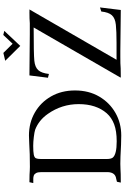

<svg xmlns="http://www.w3.org/2000/svg" viewBox="194 -978 787 1216"><g transform="rotate(-90 588.0 -370.5)"><path d="M337.4 3.4Q288.6 3.4 203.6 -1.5Q178.7 -2.4 157.7 -2.4L126 -1.5Q103 0.5 39.1 0.5L44.4 -23.9L64 -28.8Q103.5 -34.2 105.5 -82V-502Q105.5 -525.4 99.1 -536.4Q92.8 -547.4 83.3 -550.5Q73.7 -553.7 64 -553.7H36.1L41.5 -578.1Q72.8 -578.1 88.9 -577.4Q105 -576.7 115 -575.9Q125 -575.2 138.7 -575.2Q228.5 -575.2 282.7 -579.1Q316.4 -581.1 337.4 -581.1Q417.5 -581.1 482.2 -544.2Q546.9 -507.3 584.7 -441.4Q622.6 -375.5 622.6 -289.1Q622.6 -202.1 584 -136.2Q545.4 -70.3 480.7 -33.4Q416 3.4 337.4 3.4ZM300.3 -25.4Q365.7 -25.4 408.2 -41.5Q450.7 -57.6 478 -88.4Q536.1 -155.3 536.1 -266.1Q536.1 -373 474.6 -460.9Q434.1 -519 373.5 -542Q359.9 -546.4 328.1 -550.3Q296.4 -554.2 272 -554.2Q233.9 -554.2 215.8 -550.5Q197.8 -546.9 193.1 -536.9Q188.5 -526.9 188.5 -505.4V-87.9Q188.5 -62 197.3 -50.3Q217.8 -25.4 300.3 -25.4ZM1132.3 0.5Q1070.8 0.5 872.1 -2.4H836.4Q806.2 -2.4 794.9 -2Q772 0.5 708 0.5V-0.5L703.1 0.5L1021.5 -551.3Q852.1 -551.3 811 -547.1Q770 -543 751.2 -522.2Q732.4 -501.5 727.1 -454.6Q721.7 -456.1 716.1 -457.5Q710.4 -459 707.8 -459.7Q705.1 -460.4 703.1 -460.4L717.8 -578.1Q779.3 -578.1 978 -575.7H1048.3Q1072.8 -578.1 1122.6 -578.1V-577.6L1135.7 -578.1L816.9 -26.4H923.8Q997.6 -26.4 1038.8 -30.8Q1080.1 -35.2 1098.9 -55.9Q1117.7 -76.7 1122.6 -123Q1147 -131.3 1148.4 -131.3ZM904.8 -636.2 810.5 -731.4 860.4 -743.2 918.5 -684.6 974.1 -743.7 1000 -737.3Z"/></g></svg>

Font: Quaaykop
Style: Regular
Weight: 400
Designer: Tup Wanders
Foundry: Free font, DO NOT SELL
Version: Version 1.00;July 31, 2023;FontCreator 11.5.0.2430 64-bit